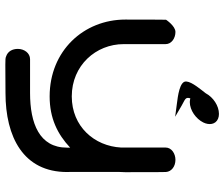

<svg xmlns="http://www.w3.org/2000/svg" viewBox="-82 -716 864 741"><g transform="rotate(90 350.5 -346.0)"><path d="M645 -396.5C645 -541.5 644.4 -553 644.3 -554C642.8 -575.6 622.6 -590.6 597.3 -590.6C573.1 -590.6 549.9 -575.4 549.9 -552.6V-380.6C544.4 -277.7 468.7 -190.5 352.6 -190.5C232.7 -190.5 150.8 -284 150.8 -390.6C150.8 -502.1 150.8 -552.6 150.8 -552.6C150.8 -575.4 128 -590.6 103.8 -590.6C80.7 -590.6 56.8 -554.5 56.8 -554.5C56.6 -552.8 56 -542.9 56 -397.4C56 -236.7 176.5 -105.1 352.6 -105.1C436.9 -105.1 498.2 -135.4 550.3 -184.2L550.3 -172C550.3 -65.4 456.7 -29.5 339.5 -29.5C221.1 -29.5 208.9 -29.5 208.9 -29.5C185 -29.5 169.2 -6.7 169.2 17.6C169.2 38.3 178.4 56.8 199 63.2C207.7 67.6 226.8 65.3 339.5 65.3C508.5 65.3 644.9 -3.2 644.4 -173.1C644.4 -174 644 -187.4 644 -187.4C644.2 -189.7 644.1 -217.8 644.1 -373.5C644.7 -381.2 645 -388.6 645 -396.5ZM381.3 -596.1 431.1 -589.5 388.2 -614.5C364.5 -628.3 353.8 -628.3 360 -648C363.2 -647.2 369.3 -646 374.3 -646C406.1 -646 439.2 -669.9 453.1 -698C464.1 -720.2 461.4 -745.5 438.6 -755.1C433.1 -757.4 426.8 -758.5 420.1 -758.5C389 -758.5 355.9 -736.6 340.4 -707.4C326.5 -689 297 -655.2 295.1 -633.3C291.3 -606.7 353 -599.8 381.3 -596.1Z"/></g></svg>

Font: Hi.
Style: Black
Weight: 400
Designer: Mew Too, Robert Jablonski
Foundry: Cannot Into Space Fonts
Version: Version 1.996